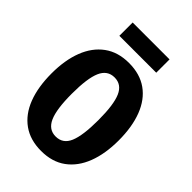

<svg xmlns="http://www.w3.org/2000/svg" viewBox="-268 -1024 1151 1151"><g transform="rotate(45 307.5 -448.5)"><path d="M592.3 -355.9Q592.3 -243.1 560 -159.2Q527.7 -75.4 464.4 -29Q401 17.4 307.7 17.4Q214.9 17.4 151.3 -27.9Q87.7 -73.3 55.4 -156.9Q23.1 -240.5 23.1 -355.9Q23.1 -468.7 55.4 -552.3Q87.7 -635.9 151.3 -682.3Q214.9 -728.7 307.7 -728.7Q401 -728.7 464.4 -683.6Q527.7 -638.5 560 -554.9Q592.3 -471.3 592.3 -355.9ZM420 -355.9Q420 -487.2 393.8 -546.7Q367.7 -606.2 307.7 -606.2Q247.7 -606.2 221.5 -546.4Q195.4 -486.7 195.4 -355.9Q195.4 -224.6 222.1 -165.1Q248.7 -105.6 307.7 -105.6Q369.2 -105.6 394.6 -165.9Q420 -226.2 420 -355.9ZM464.1 -802.6H151.3V-915.4H464.1Z"/></g></svg>

Font: FiraCode Nerd Font
Style: Bold
Weight: 700
Designer: Carrois Corporate, Edenspiekermann AG, Nikita Prokopov
Foundry: Carrois Corporate, Edenspiekermann AG, Nikita Prokopov
Version: Version 6.002;Nerd Fonts 2.1.0